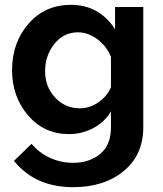

<svg xmlns="http://www.w3.org/2000/svg" viewBox="-20 -553 674 796"><path d="M266 3Q163 3 96.5 -74.5Q30 -152 30 -262Q30 -377 98.5 -455Q167 -533 274 -533Q391 -533 457 -432V-524H574V-25Q574 89 493 156Q412 223 283 223Q126 223 38 114L111 43Q141 80 186.5 101Q232 122 283 122Q351 122 395.5 85Q440 48 440 -25V-91Q414 -47 367 -22Q320 3 266 3ZM311 -104Q353 -104 389 -129.5Q425 -155 440 -192V-317Q422 -362 383.5 -390.5Q345 -419 303 -419Q244 -419 205.5 -371Q167 -323 167 -258Q167 -193 208.5 -148.5Q250 -104 311 -104Z"/></svg>

Font: Raleway
Style: Bold
Weight: 700
Designer: Matt McInerney, Pablo Impallari, Rodrigo Fuenzalida
Foundry: Matt McInerney, Pablo Impallari, Rodrigo Fuenzalida
Version: Version 3.000